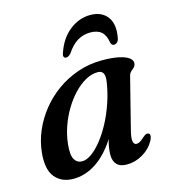

<svg xmlns="http://www.w3.org/2000/svg" viewBox="-104 -766 771 863"><g transform="rotate(-15 281.0 -335.0)"><path d="M438.5 -138Q428 -98 431.5 -82.8Q435 -67.5 446.5 -67.5Q455 -67.5 463.2 -72.5Q471.5 -77.5 484.5 -89.5Q493.5 -97 499.2 -99Q505 -101 510 -98.5Q516.5 -95.5 516.5 -86.8Q516.5 -78 510 -65.5Q491 -30.5 455.5 -9.8Q420 11 381.5 11Q350 11 334.8 -4.8Q319.5 -20.5 319.5 -50Q319.5 -61.5 321.2 -75.5Q323 -89.5 327.5 -109Q332 -128.5 340 -156.5Q348 -184.5 360 -224L370 -203.5Q345 -135.5 307.5 -87.5Q270 -39.5 225.2 -14.2Q180.5 11 133 11Q77.5 11 47.2 -25.8Q17 -62.5 25 -140.5Q30 -190.5 50.5 -238.5Q71 -286.5 104.5 -328.5Q138 -370.5 182.5 -402.2Q227 -434 280.2 -452.2Q333.5 -470.5 392.5 -470.5Q439.5 -470.5 470.8 -463.8Q502 -457 517 -445.5Q532 -434 530.5 -420Q529 -408 522.2 -401.8Q515.5 -395.5 508.2 -389.2Q501 -383 497.5 -371ZM148 -144.5Q143 -95 155.2 -75Q167.5 -55 190 -55Q211 -55 234.8 -72Q258.5 -89 282.5 -119Q306.5 -149 327.8 -188.8Q349 -228.5 365 -275Q381 -321.5 388.5 -370.5Q393 -398.5 385.8 -411.2Q378.5 -424 361 -424Q332 -424 303.2 -408Q274.5 -392 248.2 -364.2Q222 -336.5 200.8 -300.8Q179.5 -265 165.8 -225Q152 -185 148 -144.5ZM374 -605Q342 -605 315.2 -589.2Q288.5 -573.5 264 -537Q252.5 -524 242 -524Q233.5 -524 230.8 -530.2Q228 -536.5 232 -547Q253 -610.5 297.5 -645.8Q342 -681 394.5 -681Q447.5 -681 473.8 -645.8Q500 -610.5 487.5 -547Q485.5 -536.5 479 -530.2Q472.5 -524 464 -524Q453.5 -524 449.5 -537Q444 -573 425.8 -589Q407.5 -605 374 -605Z"/></g></svg>

Font: Fraunces Medium
Style: Italic
Weight: 500
Italic angle: -16°
Version: Version 1.000;[b76b70a41]